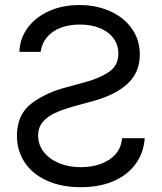

<svg xmlns="http://www.w3.org/2000/svg" viewBox="-20 -737 647 769"><path d="M297.9 -716.8Q366.2 -716.8 421.4 -691.9Q476.6 -667 508.3 -622.1Q540 -577.1 540 -518.6Q540 -449.2 493.7 -404.3Q447.3 -359.4 359.4 -334L273.4 -310.5Q229.5 -297.9 199.7 -284.2Q169.9 -270.5 151.4 -248.5Q132.8 -226.6 132.8 -194.3Q132.8 -157.2 155.3 -128.4Q177.7 -99.6 216.8 -83.5Q255.9 -67.4 303.7 -67.4Q347.7 -67.4 383.8 -80.6Q419.9 -93.8 442.9 -119.6Q465.8 -145.5 468.8 -183.6H559.6Q555.7 -125 523.4 -80.6Q491.2 -36.1 435.1 -11.7Q378.9 12.7 303.7 12.7Q224.6 12.7 166.5 -14.2Q108.4 -41 78.1 -87.9Q47.9 -134.8 47.9 -192.4Q47.9 -279.3 106.9 -323.2Q166 -367.2 247.1 -387.7L318.4 -407.2Q375 -421.9 414.6 -447.8Q454.1 -473.6 454.1 -522.5Q454.1 -556.6 435.1 -583Q416 -609.4 380.9 -624Q345.7 -638.7 299.8 -638.7Q257.8 -638.7 223.6 -626Q189.5 -613.3 168.5 -588.4Q147.5 -563.5 142.6 -529.3H57.6Q59.6 -583 90.8 -625.5Q122.1 -668 175.8 -692.4Q229.5 -716.8 297.9 -716.8Z"/></svg>

Font: Pretendard GOV Variable
Style: Regular
Weight: 400
Designer: Base glyphs from Inter by Rasmus Andersson; Hangul glyphs from Noto Sans CJK(Source Han Sans) by Jang Soo-young and Kang
Foundry: Kil Hyung-jin
Version: Version 1.307;Glyphs 3.2 (3192)